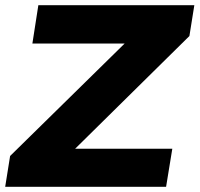

<svg xmlns="http://www.w3.org/2000/svg" viewBox="-35 -721 770 741"><path d="M715 -701 696 -582 255 -147H630L606 0H-15L4 -119L446 -553H90L113 -701Z"/></svg>

Font: Gontserrat
Style: Bold Italic
Weight: 700
Italic angle: -11.3°
Designer: Julieta Ulanovsky
Foundry: Julieta Ulanovsky
Version: Version 6.001